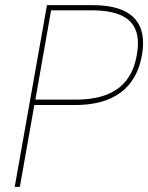

<svg xmlns="http://www.w3.org/2000/svg" viewBox="-20 -724 574 744"><path d="M117 -338 178 -684H336C487 -684 530 -619 510 -510C492 -406 426 -338 275 -338ZM530 -510C551 -627 500 -704 340 -704H162L37 0H57L113 -317H271C417 -317 507 -380 530 -510Z"/></svg>

Font: Poppins Devanagari Thin
Style: Italic
Weight: 100
Italic angle: -10°
Designer: Ninad Kale (Devanagari), Jonny Pinhorn (Latin)
Foundry: Indian Type Foundry
Version: 4.005